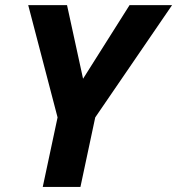

<svg xmlns="http://www.w3.org/2000/svg" viewBox="-20 -734 696 754"><path d="M306.2 -424.8 488.8 -713.9H655.8L354 -272.9L295.9 0H147.9L206.1 -272.9L90.8 -713.9H243.2Z"/></svg>

Font: Zoram GWebM
Style: Bold Italic
Weight: 700
Italic angle: -12°
Foundry: Ascender Corporation
Version: Version 1.000